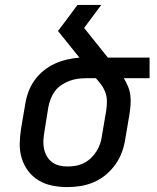

<svg xmlns="http://www.w3.org/2000/svg" viewBox="-20 -755 640 783"><path d="M255 8Q224 8 193.5 2Q163 -4 138 -19Q113 -34 95.5 -57Q78 -80 69 -108.5Q60 -137 60.5 -168.5Q61 -200 66 -231L83 -331Q87 -356 96 -380.5Q105 -405 120.5 -427Q136 -449 157.5 -466.5Q179 -484 203 -495Q227 -506 252.5 -512Q278 -518 304 -520L217 -628H216Q236 -654 256 -681Q276 -708 296 -735H393L323 -641L420 -520H590V-436H485Q494 -421 501.5 -403.5Q509 -386 511.5 -367Q514 -348 512.5 -328.5Q511 -309 508 -289L491 -189Q487 -162 477.5 -135.5Q468 -109 451.5 -85.5Q435 -62 412.5 -43Q390 -24 363.5 -12.5Q337 -1 309.5 3.5Q282 8 255 8ZM255 -76Q272 -76 289 -79Q306 -82 322 -90Q338 -98 351 -110.5Q364 -123 373.5 -138Q383 -153 388.5 -169.5Q394 -186 396 -203L413 -303Q416 -322 416 -341Q416 -360 410 -377Q404 -394 393.5 -408.5Q383 -423 371 -436H330Q313 -436 295.5 -433.5Q278 -431 261.5 -424.5Q245 -418 229.5 -407.5Q214 -397 203.5 -382.5Q193 -368 186.5 -351Q180 -334 177 -317L161 -217Q158 -200 157 -182.5Q156 -165 159.5 -148.5Q163 -132 171 -118Q179 -104 192 -94Q205 -84 221.5 -80Q238 -76 255 -76Z"/></svg>

Font: Iosevka HT Medium Extended
Style: Italic
Weight: 500
Width: 7
Italic angle: -9°
Monospace: yes
Designer: Belleve Invis
Foundry: Belleve Invis
Version: Version 32.3.0; ttfautohint (v1.8.4)